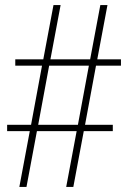

<svg xmlns="http://www.w3.org/2000/svg" viewBox="-20 -734 505 754"><path d="M56 0H84L125 -219H281L240 0H268L309 -219H423V-244H314L357 -476H455V-501H362L402 -714H374L334 -501H178L218 -714H190L150 -501H40V-476H145L102 -244H8V-219H97ZM130 -244 173 -476H329L286 -244Z"/></svg>

Font: Noto Serif Georgian Condensed Thin
Style: Regular
Weight: 100
Width: 3
Designer: Monotype Design Team, Akaki Razmadze
Foundry: Google LLC
Version: Version 2.003